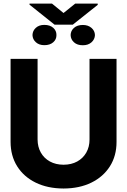

<svg xmlns="http://www.w3.org/2000/svg" viewBox="-20 -1050 715 1080"><path d="M483.6 -718.8H635.5V-252.5Q635.7 -173.8 598.3 -114.6Q560.8 -55.5 493.8 -22.7Q426.9 10.1 337.5 10.4Q247.8 10.1 180.8 -22.7Q113.8 -55.5 76.6 -114.6Q39.5 -173.8 39.5 -252.5V-718.8H191.4V-265.2Q191.6 -223.9 209.7 -191.8Q227.8 -159.8 260.6 -141.7Q293.5 -123.6 337.5 -123.4Q381.7 -123.6 414.5 -141.7Q447.2 -159.8 465.4 -191.8Q483.6 -223.9 483.6 -265.2ZM162.7 -852.9Q163.5 -877 181.6 -893.5Q199.7 -910 229.1 -910Q261 -910 279.5 -893.5Q298 -877 297.5 -852.9Q298 -828.3 279.3 -812.1Q260.6 -795.9 229.5 -795.9Q200.1 -795.9 181.8 -812.3Q163.5 -828.7 162.7 -852.9ZM377.3 -852.9Q377.7 -876.6 396.1 -893.1Q414.6 -909.6 445.9 -909.6Q475.3 -909.6 494.3 -893.4Q513.3 -877.1 514.1 -852.9Q513.3 -828.7 494.6 -812Q475.9 -795.3 445.9 -795.5Q414.6 -795.3 396.1 -812.1Q377.7 -828.9 377.3 -852.9ZM272.3 -1029.9 337.3 -976.8 403.3 -1029.9H529.7V-1022.7L389.5 -911.3H286.9L146.1 -1023.6V-1029.9Z"/></svg>

Font: Inter Display V
Style: Regular
Weight: 400
Designer: Rasmus Andersson
Foundry: rsms
Version: Version 3.015;git-src